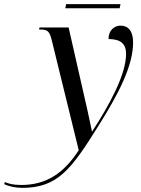

<svg xmlns="http://www.w3.org/2000/svg" viewBox="-170 -669 683 929"><path d="M146 -629H409L413 -649H150ZM-62 240C110 240 176 148 305 -58C406 -218 474 -352 474 -464C474 -518 451 -545 413 -545C383 -545 355 -522 355 -480C413 -480 440 -458 440 -408C440 -309 360 -162 276 -33H275C268 -69 242 -187 230 -237L162 -536H21L19 -526H28C62 -526 70 -515 80 -476L211 58C139 169 54 226 -67 226C-108 226 -130 219 -146 212L-150 222C-127 233 -94 240 -62 240Z"/></svg>

Font: Noto Serif Display SemiCondensed
Style: Italic
Weight: 400
Width: 4
Italic angle: -12°
Designer: Monotype Design Team
Foundry: Monotype Imaging Inc.
Version: Version 2.009